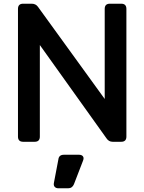

<svg xmlns="http://www.w3.org/2000/svg" viewBox="-20 -765 779 1036"><path d="M105 0Q77 0 77 -28V-717Q77 -745 105 -745H151Q173 -745 185 -728L545 -231V-717Q545 -745 573 -745H634Q662 -745 662 -717V-28Q662 0 634 0H588Q567 0 555 -18L195 -522V-28Q195 0 167 0ZM296 251Q282 251 275 243Q268 235 271 221L295 95Q298 70 325 70H406Q421 70 427.5 78.5Q434 87 428 102L379 229Q370 251 347 251Z"/></svg>

Font: Pitagon Sans Text SemiBold
Style: Regular
Weight: 600
Designer: Travis Tran
Foundry: Pitagon
Version: Version 1.001; ttfautohint (v1.8.4.7-5d5b);gftools[0.9.26]